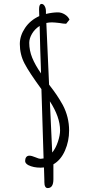

<svg xmlns="http://www.w3.org/2000/svg" viewBox="-20 -832 453 978"><path d="M206 95V87Q205 78 205 54L204 21L186 22Q150 22 124 9Q108 0 108 -12Q108 -24 113.5 -31.5Q119 -39 130 -39Q141 -39 160 -31Q179 -23 186 -23Q192 -23 202 -25L193 -316L191 -378Q128 -464 104.5 -509.5Q81 -555 81 -608Q81 -650 107.5 -689.5Q134 -729 180 -750L179 -785Q179 -812 192 -812Q201 -812 207.5 -801Q214 -790 214 -774V-761Q248 -769 275 -769Q293 -769 310 -758.5Q327 -748 334 -732L317 -711Q303 -711 282 -715Q256 -718 244 -718Q230 -718 216 -715L230 -401Q254 -370 268.5 -348.5Q283 -327 300 -297Q332 -236 332 -167Q332 -113 311 -65Q290 -17 252 5V81Q252 126 223 126Q206 126 206 95ZM188 -494Q185 -561 182 -700Q157 -684 143 -660Q129 -636 129 -614Q129 -575 144 -538Q159 -501 189 -458ZM286 -168Q286 -236 234 -316L246 -55Q264 -77 275 -110Q286 -143 286 -168Z"/></svg>

Font: Amatic SC
Style: Bold
Weight: 700
Designer: Multiple Designers
Foundry: Vernon Adams
Version: Version 2.505